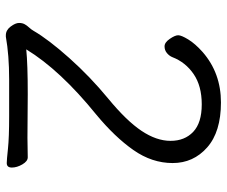

<svg xmlns="http://www.w3.org/2000/svg" viewBox="-78 -674 757 640"><g transform="rotate(90 300.0 -354.5)"><path d="M368 -7H245Q164 -7 103 4H98Q81 4 69 -12Q57 -28 57 -40Q57 -52 62 -60Q67 -68 73 -74.5Q79 -81 83 -88Q112 -138 174 -207.5Q236 -277 309.5 -337.5Q383 -398 416.5 -448Q450 -498 450 -545Q450 -592 420 -620.5Q390 -649 328.5 -649Q267 -649 227.5 -622Q188 -595 171 -551Q167 -541 157.5 -533Q148 -525 135 -525Q122 -525 110 -542.5Q98 -560 98 -570.5Q98 -581 112 -604Q126 -627 154 -652Q224 -713 322 -713Q420 -713 472 -667Q524 -621 524 -552Q524 -483 480.5 -421Q437 -359 362 -297Q214 -177 145 -64Q195 -69 294 -69L440 -68L505 -69Q518 -69 528.5 -51Q539 -33 539 -16Q539 1 524 1Q514 1 476.5 -3Q439 -7 368 -7Z"/></g></svg>

Font: Moon Stars Kai HW
Style: Regular
Weight: 400
Designer: GuiWonder
Version: Version 1.101